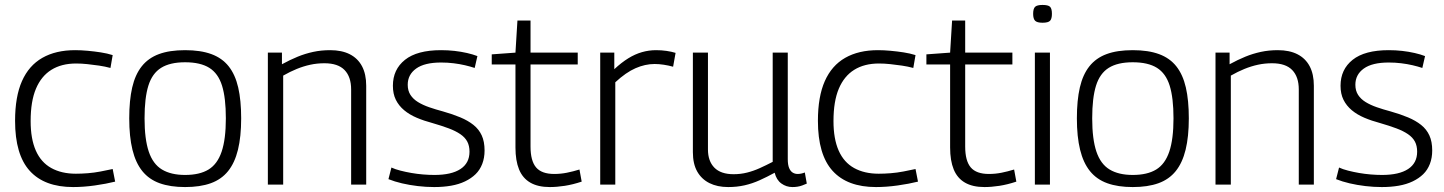

<svg xmlns="http://www.w3.org/2000/svg" viewBox="-20 -747 5843 777"><path d="M41 -258Q41 -356 69 -419Q97 -482 151.5 -513Q206 -544 284 -544Q308 -544 335 -541.5Q362 -539 388 -535Q414 -531 436 -524L427 -472Q405 -478 381 -481.5Q357 -485 333.5 -487.5Q310 -490 288 -490Q229 -490 188 -464.5Q147 -439 125.5 -388Q104 -337 104 -257Q104 -185 125 -137.5Q146 -90 187.5 -67Q229 -44 287 -44Q310 -44 335.5 -46Q361 -48 387 -53Q413 -58 436 -63L446 -12Q410 -3 364 3.5Q318 10 276 10Q160 10 100.5 -55.5Q41 -121 41 -258Z M503 -268Q503 -341 515 -393Q527 -445 553.5 -478.5Q580 -512 623 -528Q666 -544 729 -544Q792 -544 835.5 -528Q879 -512 905.5 -478.5Q932 -445 944 -393Q956 -341 956 -268Q956 -194 943 -141Q930 -88 903 -54.5Q876 -21 833 -5.5Q790 10 729 10Q669 10 626 -5.5Q583 -21 556 -54.5Q529 -88 516 -141Q503 -194 503 -268ZM565 -268Q565 -184 582 -133.5Q599 -83 635.5 -61Q672 -39 729 -39Q788 -39 824 -61Q860 -83 877 -133.5Q894 -184 894 -268Q894 -351 878.5 -400.5Q863 -450 827 -472.5Q791 -495 729 -495Q668 -495 632 -472.5Q596 -450 580.5 -400.5Q565 -351 565 -268Z M1064 0V-534H1121V-487Q1154 -505 1184.5 -517.5Q1215 -530 1247.5 -537Q1280 -544 1316 -544Q1363 -544 1395.5 -527.5Q1428 -511 1445 -479Q1462 -447 1462 -400V0H1401V-385Q1401 -436 1374.5 -463.5Q1348 -491 1293 -491Q1263 -491 1235.5 -485Q1208 -479 1181 -468Q1154 -457 1126 -441V0Z M1552 -22 1564 -69Q1579 -62 1600.5 -56.5Q1622 -51 1645 -47Q1668 -43 1692 -41Q1716 -39 1738 -39Q1807 -39 1843.5 -63Q1880 -87 1880 -133Q1880 -157 1871 -174Q1862 -191 1843 -204Q1824 -217 1796 -227.5Q1768 -238 1730 -249Q1696 -258 1666.5 -270.5Q1637 -283 1615.5 -301Q1594 -319 1582 -343Q1570 -367 1570 -400Q1570 -466 1619 -505Q1668 -544 1765 -544Q1793 -544 1819.5 -541Q1846 -538 1870 -532.5Q1894 -527 1912 -520L1901 -472Q1883 -478 1861.5 -483Q1840 -488 1815.5 -491Q1791 -494 1765 -494Q1698 -494 1664 -469.5Q1630 -445 1630 -404Q1630 -380 1641 -363Q1652 -346 1671.5 -334Q1691 -322 1717 -313Q1743 -304 1773 -296Q1812 -285 1843 -272Q1874 -259 1896 -241.5Q1918 -224 1929.5 -199Q1941 -174 1941 -138Q1941 -108 1931.5 -83.5Q1922 -59 1904.5 -42Q1887 -25 1862 -13Q1837 -1 1805.5 4.5Q1774 10 1737 10Q1704 10 1670.5 6Q1637 2 1607 -5Q1577 -12 1552 -22Z M2205 10Q2157 10 2126 -8Q2095 -26 2080.5 -61.5Q2066 -97 2066 -150V-486H1970V-527L2066 -534L2074 -664H2127V-534H2318V-486H2127V-154Q2127 -96 2149.5 -69.5Q2172 -43 2223 -43Q2249 -43 2274 -48Q2299 -53 2325 -61L2334 -12Q2298 0 2265.5 5Q2233 10 2205 10Z M2466 -534V-467Q2495 -494 2522.5 -511Q2550 -528 2578 -536Q2606 -544 2635 -544Q2657 -544 2677.5 -541Q2698 -538 2714 -533L2704 -477Q2686 -482 2666.5 -485Q2647 -488 2629 -488Q2591 -488 2552 -471Q2513 -454 2470 -414V0H2409V-534Z M2927 10Q2883 10 2851 -6Q2819 -22 2801.5 -53Q2784 -84 2784 -131V-534H2845V-142Q2845 -95 2871 -68.5Q2897 -42 2949 -42Q2977 -42 3003 -48.5Q3029 -55 3054.5 -66.5Q3080 -78 3107 -92V-534H3168V-103Q3168 -80 3173.5 -67Q3179 -54 3188 -48.5Q3197 -43 3208 -43Q3222 -43 3237 -49L3245 -4Q3236 0 3226.5 3.5Q3217 7 3207 8.5Q3197 10 3187 10Q3162 10 3142 -4.5Q3122 -19 3115 -48Q3084 -31 3054 -17.5Q3024 -4 2993 3Q2962 10 2927 10Z M3290 -258Q3290 -356 3318 -419Q3346 -482 3400.5 -513Q3455 -544 3533 -544Q3557 -544 3584 -541.5Q3611 -539 3637 -535Q3663 -531 3685 -524L3676 -472Q3654 -478 3630 -481.5Q3606 -485 3582.5 -487.5Q3559 -490 3537 -490Q3478 -490 3437 -464.5Q3396 -439 3374.5 -388Q3353 -337 3353 -257Q3353 -185 3374 -137.5Q3395 -90 3436.5 -67Q3478 -44 3536 -44Q3559 -44 3584.5 -46Q3610 -48 3636 -53Q3662 -58 3685 -63L3695 -12Q3659 -3 3613 3.5Q3567 10 3525 10Q3409 10 3349.5 -55.5Q3290 -121 3290 -258Z M3964 10Q3916 10 3885 -8Q3854 -26 3839.5 -61.5Q3825 -97 3825 -150V-486H3729V-527L3825 -534L3833 -664H3886V-534H4077V-486H3886V-154Q3886 -96 3908.5 -69.5Q3931 -43 3982 -43Q4008 -43 4033 -48Q4058 -53 4084 -61L4093 -12Q4057 0 4024.5 5Q3992 10 3964 10Z M4199 -655Q4177 -655 4169 -663Q4161 -671 4161 -691Q4161 -712 4169 -719.5Q4177 -727 4199 -727Q4222 -727 4229.5 -719.5Q4237 -712 4237 -691Q4237 -671 4229.5 -663Q4222 -655 4199 -655ZM4168 0V-534H4229V0Z M4338 -268Q4338 -341 4350 -393Q4362 -445 4388.5 -478.5Q4415 -512 4458 -528Q4501 -544 4564 -544Q4627 -544 4670.5 -528Q4714 -512 4740.5 -478.5Q4767 -445 4779 -393Q4791 -341 4791 -268Q4791 -194 4778 -141Q4765 -88 4738 -54.5Q4711 -21 4668 -5.5Q4625 10 4564 10Q4504 10 4461 -5.5Q4418 -21 4391 -54.5Q4364 -88 4351 -141Q4338 -194 4338 -268ZM4400 -268Q4400 -184 4417 -133.5Q4434 -83 4470.5 -61Q4507 -39 4564 -39Q4623 -39 4659 -61Q4695 -83 4712 -133.5Q4729 -184 4729 -268Q4729 -351 4713.5 -400.5Q4698 -450 4662 -472.5Q4626 -495 4564 -495Q4503 -495 4467 -472.5Q4431 -450 4415.5 -400.5Q4400 -351 4400 -268Z M4899 0V-534H4956V-487Q4989 -505 5019.5 -517.5Q5050 -530 5082.5 -537Q5115 -544 5151 -544Q5198 -544 5230.5 -527.5Q5263 -511 5280 -479Q5297 -447 5297 -400V0H5236V-385Q5236 -436 5209.5 -463.5Q5183 -491 5128 -491Q5098 -491 5070.5 -485Q5043 -479 5016 -468Q4989 -457 4961 -441V0Z M5387 -22 5399 -69Q5414 -62 5435.5 -56.5Q5457 -51 5480 -47Q5503 -43 5527 -41Q5551 -39 5573 -39Q5642 -39 5678.5 -63Q5715 -87 5715 -133Q5715 -157 5706 -174Q5697 -191 5678 -204Q5659 -217 5631 -227.5Q5603 -238 5565 -249Q5531 -258 5501.5 -270.5Q5472 -283 5450.5 -301Q5429 -319 5417 -343Q5405 -367 5405 -400Q5405 -466 5454 -505Q5503 -544 5600 -544Q5628 -544 5654.5 -541Q5681 -538 5705 -532.5Q5729 -527 5747 -520L5736 -472Q5718 -478 5696.5 -483Q5675 -488 5650.5 -491Q5626 -494 5600 -494Q5533 -494 5499 -469.5Q5465 -445 5465 -404Q5465 -380 5476 -363Q5487 -346 5506.5 -334Q5526 -322 5552 -313Q5578 -304 5608 -296Q5647 -285 5678 -272Q5709 -259 5731 -241.5Q5753 -224 5764.5 -199Q5776 -174 5776 -138Q5776 -108 5766.5 -83.5Q5757 -59 5739.5 -42Q5722 -25 5697 -13Q5672 -1 5640.5 4.5Q5609 10 5572 10Q5539 10 5505.5 6Q5472 2 5442 -5Q5412 -12 5387 -22Z"/></svg>

Font: Georama ExtraCondensed Thin Light
Style: Regular
Weight: 300
Version: Version 1.001